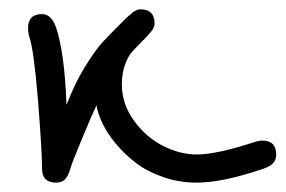

<svg xmlns="http://www.w3.org/2000/svg" viewBox="-20 -390 610 410"><path d="M40 -330.1Q40 -359.9 69.8 -359.9Q90.3 -359.9 100.1 -330.1Q117.7 -277.8 122.1 -166Q139.2 -211.4 161.1 -246.8Q183.1 -282.2 196.5 -297.1Q210 -312 237.8 -339.8Q254.9 -356.9 263.4 -363.5Q272 -370.1 279.8 -370.1Q310.1 -370.1 310.1 -339.8Q310.1 -332 303.5 -323.5Q296.9 -314.9 279.8 -297.9Q266.1 -284.2 259.8 -276.6Q253.4 -269 246.8 -251.2Q240.2 -233.4 240.2 -210Q240.2 -168 266.1 -132.3Q292 -96.7 328.4 -78.4Q364.7 -60.1 399.9 -60.1Q441.9 -60.1 521 -85.9Q532.7 -89.8 540 -89.8Q569.8 -89.8 569.8 -60.1Q569.8 -48.3 563 -41.3Q556.2 -34.2 540 -28.8Q454.6 0 399.9 0Q362.8 0 328.9 -11.7Q294.9 -23.4 271 -41.5Q247.1 -59.6 228.3 -82Q209.5 -104.5 199.2 -125.7Q189 -147 186 -165Q177.7 -147.9 155.5 -94.7Q133.3 -41.5 129.9 -28.8Q125.5 -13.7 118.7 -6.8Q111.8 0 100.1 0Q69.8 0 69.8 -29.8Q69.8 -66.4 61.3 -173.6Q52.7 -280.8 43 -310.1Q40 -318.8 40 -330.1Z"/></svg>

Font: Pecita
Style: Book
Weight: 400
Width: 6
Version: Version 3.4.1